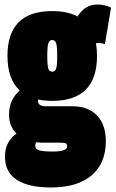

<svg xmlns="http://www.w3.org/2000/svg" viewBox="-20 -609 511 849"><path d="M211 -163Q177 -163 149 -169Q148 -167 148 -163Q148 -139 183 -139H300Q371 -139 409.5 -98Q448 -57 448 16Q448 112 385.5 166Q323 220 205 220Q106 220 54 186Q2 152 2 84Q2 47 16.5 21.5Q31 -4 53 -18Q20 -51 20 -101Q20 -139 33.5 -165.5Q47 -192 67 -209Q13 -259 13 -362Q13 -560 211 -560Q278 -560 323 -536Q355 -589 411 -589Q444 -589 471 -575L444 -414Q437 -416 430 -417.5Q423 -419 414 -419Q409 -419 404 -417Q409 -391 409 -362Q409 -163 211 -163ZM211 -292Q223 -292 228 -305Q233 -318 233 -362Q233 -405 228 -418.5Q223 -432 211 -432Q199 -432 194 -418.5Q189 -405 189 -362Q189 -318 194 -305Q199 -292 211 -292ZM136 35Q136 50 152.5 55.5Q169 61 214 61Q277 61 277 38Q277 29 272 25.5Q267 22 247 22H170Q155 22 141 20Q136 25 136 35Z"/></svg>

Font: Georama Condensed Black
Style: Regular
Weight: 900
Width: 3
Designer: Jean-Baptiste Levee
Foundry: Production Type
Version: Version 1.000